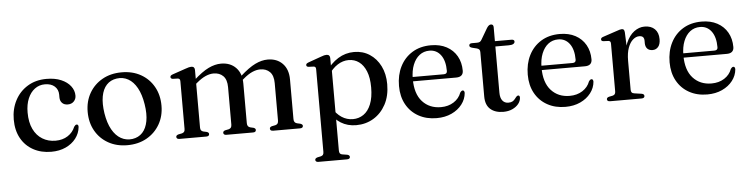

<svg xmlns="http://www.w3.org/2000/svg" viewBox="-48 -811 4989 1279"><g transform="rotate(-5 2447.0 -172.0)"><path d="M462.5 -348Q462.5 -325 447.2 -309.2Q432 -293.5 407 -293.5Q382.5 -293.5 368.8 -307.8Q355 -322 355 -345.5V-363Q355 -397.5 331.2 -419Q307.5 -440.5 265.5 -440.5Q227.5 -440.5 198 -418.5Q168.5 -396.5 151.8 -356.8Q135 -317 135 -263Q135 -197.5 156.8 -152.2Q178.5 -107 217 -83.5Q255.5 -60 304.5 -60Q352 -60 386.5 -82.2Q421 -104.5 436 -142Q441.5 -149.5 445.2 -152.2Q449 -155 454 -155Q460.5 -155 463 -149.8Q465.5 -144.5 465 -137.5Q461 -95.5 435 -61.8Q409 -28 366.8 -8.5Q324.5 11 270 11Q202 11 149.8 -17.8Q97.5 -46.5 68.2 -99.2Q39 -152 39 -224Q39 -295 68.8 -352Q98.5 -409 152.8 -442.2Q207 -475.5 279.5 -475.5Q336.5 -475.5 377.2 -458Q418 -440.5 440.2 -411.5Q462.5 -382.5 462.5 -348Z M782.5 -475.5Q854.5 -475.5 909.8 -444.5Q965 -413.5 996.2 -358.2Q1027.5 -303 1027.5 -231Q1027.5 -161.5 995.8 -106.5Q964 -51.5 908 -20Q852 11.5 778.5 11.5Q706.5 11.5 651.2 -19.8Q596 -51 565 -106Q534 -161 534 -232.5Q534 -303 565.5 -357.8Q597 -412.5 652.8 -444Q708.5 -475.5 782.5 -475.5ZM816 -27Q857 -33 883 -61Q909 -89 918 -137Q927 -185 916.5 -250.5Q906 -316.5 881.8 -360.2Q857.5 -404 822.5 -423.5Q787.5 -443 745.5 -437Q704 -431 678 -403Q652 -375 643.2 -326.8Q634.5 -278.5 644.5 -213.5Q655 -147.5 679.5 -104Q704 -60.5 739 -41Q774 -21.5 816 -27Z M1270.5 -448.5V-63.5Q1270.5 -51 1275.2 -44.8Q1280 -38.5 1289.5 -35.5L1312.5 -30.5Q1327 -26 1327 -15.5Q1327 0 1306.5 0H1127.5Q1117.5 0 1112.5 -4Q1107.5 -8 1107.5 -15Q1107.5 -20.5 1111.2 -24.2Q1115 -28 1123 -30.5L1148 -35.5Q1157.5 -38.5 1162.2 -44.5Q1167 -50.5 1167 -63V-381Q1167 -391.5 1163.5 -396Q1160 -400.5 1152 -401.5L1117.5 -402.5Q1110 -404 1106.8 -407.2Q1103.5 -410.5 1103.5 -415.5Q1103.5 -421.5 1107.2 -425.2Q1111 -429 1121 -432.5L1208.5 -462.5Q1222.5 -467.5 1231.5 -469.8Q1240.5 -472 1247.5 -472Q1259 -472 1264.8 -465.8Q1270.5 -459.5 1270.5 -448.5ZM1256.5 -344.5 1239 -362 1260.5 -380.5Q1319 -433.5 1362.5 -454.5Q1406 -475.5 1446.5 -475.5Q1508.5 -475.5 1546 -436.8Q1583.5 -398 1583.5 -330.5V-65.5Q1583.5 -52 1589 -45Q1594.5 -38 1604.5 -35.5L1626 -30.5Q1639.5 -25.5 1639.5 -15.5Q1639.5 0 1619.5 0H1442Q1421.5 0 1421.5 -15.5Q1421.5 -26 1435.5 -30.5L1460 -35.5Q1470.5 -38.5 1475.2 -45.5Q1480 -52.5 1480 -65.5V-315Q1480 -365.5 1455.8 -390Q1431.5 -414.5 1391 -414.5Q1366 -414.5 1338 -402.2Q1310 -390 1277.5 -362.5ZM1569 -344.5 1551 -362 1572.5 -380.5Q1631.5 -433.5 1675 -454.5Q1718.5 -475.5 1758.5 -475.5Q1820.5 -475.5 1858 -436.8Q1895.5 -398 1895.5 -330.5V-65.5Q1895.5 -52 1901 -45Q1906.5 -38 1916.5 -35.5L1938.5 -30.5Q1946 -28 1950 -24.2Q1954 -20.5 1954 -15Q1954 -8 1949 -4Q1944 0 1934 0H1754.5Q1733.5 0 1733.5 -15.5Q1733.5 -26 1747.5 -30.5L1772.5 -35.5Q1783 -38.5 1787.5 -45.5Q1792 -52.5 1792 -65.5V-315Q1792 -365.5 1767.8 -390Q1743.5 -414.5 1703 -414.5Q1678 -414.5 1650 -402.2Q1622 -390 1590 -362.5Z M2175 -449V-386.5L2178.5 -378.5V169.5Q2178.5 182 2183.2 188.8Q2188 195.5 2197.5 197L2232 202.5Q2240 204.5 2244 208.5Q2248 212.5 2248 218.5Q2248 225 2243 229Q2238 233 2227.5 233H2036.5Q2026.5 233 2021.5 229Q2016.5 225 2016.5 218.5Q2016.5 212.5 2020.5 208.8Q2024.5 205 2032.5 202.5L2056 197.5Q2065.5 195 2070.2 188.8Q2075 182.5 2075 170V-382Q2075 -392 2071.5 -396.8Q2068 -401.5 2060 -402L2025.5 -403.5Q2018 -404.5 2014.8 -407.8Q2011.5 -411 2011.5 -416Q2011.5 -422 2015.2 -425.5Q2019 -429 2029 -433L2113 -463Q2127 -468.5 2135.8 -470.5Q2144.5 -472.5 2151.5 -472.5Q2163.5 -472.5 2169.2 -466.2Q2175 -460 2175 -449ZM2156 -334 2141.5 -357.5Q2179.5 -414 2228.8 -444.8Q2278 -475.5 2336.5 -475.5Q2394.5 -475.5 2440 -446Q2485.5 -416.5 2511.8 -364Q2538 -311.5 2538 -243Q2538 -164.5 2507.2 -107.5Q2476.5 -50.5 2424.8 -19.5Q2373 11.5 2309 11.5Q2251 11.5 2206 -16.5Q2161 -44.5 2133 -97.5L2155.5 -119.5Q2180.5 -76 2215.2 -53.2Q2250 -30.5 2290.5 -30.5Q2330 -30.5 2361.5 -52Q2393 -73.5 2411.2 -118.2Q2429.5 -163 2429.5 -230.5Q2429.5 -295.5 2412 -338.5Q2394.5 -381.5 2364.5 -403.2Q2334.5 -425 2295.5 -425Q2257 -425 2221.5 -402.5Q2186 -380 2156 -334Z M3047 -288.5Q3047 -268 3035 -257.2Q3023 -246.5 2999.5 -246.5H2681V-275.5H2919Q2941.5 -275.5 2941.5 -295.5Q2941.5 -364.5 2913 -402.5Q2884.5 -440.5 2837 -440.5Q2799 -440.5 2770.8 -418.8Q2742.5 -397 2726.5 -357Q2710.5 -317 2710.5 -262.5Q2710.5 -162.5 2757.8 -110.8Q2805 -59 2881.5 -59Q2931 -59 2967.2 -82.2Q3003.5 -105.5 3017.5 -144Q3023 -151.5 3027 -154.2Q3031 -157 3035.5 -157Q3041.5 -157 3044.2 -151.8Q3047 -146.5 3047 -139.5Q3043.5 -98 3017 -63.5Q2990.5 -29 2946.8 -8.8Q2903 11.5 2847 11.5Q2778.5 11.5 2726 -17.8Q2673.5 -47 2644.2 -99.8Q2615 -152.5 2615 -223.5Q2615 -296.5 2643.5 -353.2Q2672 -410 2725 -442.8Q2778 -475.5 2850.5 -475.5Q2910.5 -475.5 2954.8 -451.8Q2999 -428 3023 -385.8Q3047 -343.5 3047 -288.5Z M3154 -427.5 3125 -434.5Q3113.5 -437.5 3109.2 -441.5Q3105 -445.5 3105 -451Q3105 -458 3110 -461.8Q3115 -465.5 3123 -465.5H3157Q3169 -465.5 3176.5 -469.2Q3184 -473 3189.5 -483.5L3233.5 -558.5Q3240.5 -569 3247 -573.8Q3253.5 -578.5 3261 -578.5Q3269 -578.5 3273.2 -573.5Q3277.5 -568.5 3277.5 -559.5V-121Q3277.5 -86 3292 -67.8Q3306.5 -49.5 3331.5 -49.5Q3349 -49.5 3359 -55.2Q3369 -61 3375 -68.8Q3381 -76.5 3386.5 -83.2Q3392 -90 3399 -91.5Q3404.5 -92 3407.8 -88.2Q3411 -84.5 3411 -76.5Q3410 -54 3394.8 -34.8Q3379.5 -15.5 3353.2 -3.5Q3327 8.5 3293 8.5Q3238.5 8.5 3206.5 -19.5Q3174.5 -47.5 3174.5 -104.5V-401Q3174.5 -412 3170 -418Q3165.5 -424 3154 -427.5ZM3232.5 -430 3233 -465.5H3388.5Q3397.5 -465.5 3402.5 -462Q3407.5 -458.5 3407.5 -451.5Q3407.5 -442 3397.8 -436Q3388 -430 3367.5 -430Z M3908 -288.5Q3908 -268 3896 -257.2Q3884 -246.5 3860.5 -246.5H3542V-275.5H3780Q3802.5 -275.5 3802.5 -295.5Q3802.5 -364.5 3774 -402.5Q3745.5 -440.5 3698 -440.5Q3660 -440.5 3631.8 -418.8Q3603.5 -397 3587.5 -357Q3571.5 -317 3571.5 -262.5Q3571.5 -162.5 3618.8 -110.8Q3666 -59 3742.5 -59Q3792 -59 3828.2 -82.2Q3864.5 -105.5 3878.5 -144Q3884 -151.5 3888 -154.2Q3892 -157 3896.5 -157Q3902.5 -157 3905.2 -151.8Q3908 -146.5 3908 -139.5Q3904.5 -98 3878 -63.5Q3851.5 -29 3807.8 -8.8Q3764 11.5 3708 11.5Q3639.5 11.5 3587 -17.8Q3534.5 -47 3505.2 -99.8Q3476 -152.5 3476 -223.5Q3476 -296.5 3504.5 -353.2Q3533 -410 3586 -442.8Q3639 -475.5 3711.5 -475.5Q3771.5 -475.5 3815.8 -451.8Q3860 -428 3884 -385.8Q3908 -343.5 3908 -288.5Z M4134 -258Q4134 -329 4154.8 -377.5Q4175.5 -426 4208.5 -450.8Q4241.5 -475.5 4278.5 -475.5Q4322.5 -475.5 4347 -451Q4371.5 -426.5 4371.5 -383.5Q4371.5 -349.5 4356.8 -332.2Q4342 -315 4319.5 -315Q4296.5 -315 4284 -328Q4271.5 -341 4271 -364V-380.5Q4271 -397.5 4263.2 -406Q4255.5 -414.5 4237.5 -414.5Q4216 -414.5 4195.8 -397Q4175.5 -379.5 4162.8 -345Q4150 -310.5 4150 -258ZM4145 -448 4150 -324.5V-64Q4150 -52 4155.5 -45.8Q4161 -39.5 4174 -38L4219.5 -31.5Q4229 -30 4233.5 -26Q4238 -22 4238 -15Q4238 -8 4232.8 -4Q4227.5 0 4217.5 0H4007.5Q3997 0 3992 -4Q3987 -8 3987 -15Q3987 -20.5 3991 -24.5Q3995 -28.5 4003 -30.5L4027.5 -35.5Q4037 -38 4041.8 -44.2Q4046.5 -50.5 4046.5 -63V-380.5Q4046.5 -391 4043 -395.5Q4039.5 -400 4031.5 -401L3997 -402.5Q3989.5 -403.5 3986.2 -406.8Q3983 -410 3983 -415Q3983 -421 3986.8 -425Q3990.5 -429 4000.5 -432L4087 -461Q4104.5 -467.5 4113 -469.5Q4121.5 -471.5 4127 -471.5Q4135.5 -471.5 4139.8 -466.2Q4144 -461 4145 -448Z M4856.5 -288.5Q4856.5 -268 4844.5 -257.2Q4832.5 -246.5 4809 -246.5H4490.5V-275.5H4728.5Q4751 -275.5 4751 -295.5Q4751 -364.5 4722.5 -402.5Q4694 -440.5 4646.5 -440.5Q4608.5 -440.5 4580.2 -418.8Q4552 -397 4536 -357Q4520 -317 4520 -262.5Q4520 -162.5 4567.2 -110.8Q4614.5 -59 4691 -59Q4740.5 -59 4776.8 -82.2Q4813 -105.5 4827 -144Q4832.5 -151.5 4836.5 -154.2Q4840.5 -157 4845 -157Q4851 -157 4853.8 -151.8Q4856.5 -146.5 4856.5 -139.5Q4853 -98 4826.5 -63.5Q4800 -29 4756.2 -8.8Q4712.5 11.5 4656.5 11.5Q4588 11.5 4535.5 -17.8Q4483 -47 4453.8 -99.8Q4424.5 -152.5 4424.5 -223.5Q4424.5 -296.5 4453 -353.2Q4481.5 -410 4534.5 -442.8Q4587.5 -475.5 4660 -475.5Q4720 -475.5 4764.2 -451.8Q4808.5 -428 4832.5 -385.8Q4856.5 -343.5 4856.5 -288.5Z"/></g></svg>

Font: Fraunces 36pt
Style: Regular
Weight: 400
Version: Version 1.000;[b76b70a41]